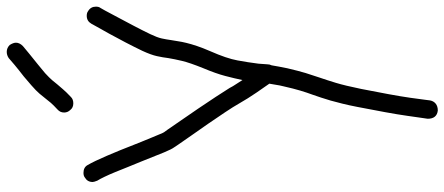

<svg xmlns="http://www.w3.org/2000/svg" viewBox="-396 -442 1324 572"><g transform="rotate(-90 266.0 -156.0)"><path d="M518.6 -555.7Q532.2 -547.9 532.2 -532.2Q532.2 -523.4 528.3 -518.6L520.5 -504.9Q512.7 -490.2 501 -468.3Q489.3 -446.3 475.6 -420.4Q461.9 -394.5 450.2 -370.1Q440.4 -349.6 437.5 -336.4Q434.6 -323.2 432.6 -308.6Q430.7 -298.8 429.2 -288.1Q427.7 -277.3 424.3 -263.2Q420.9 -249 415 -231.4Q409.2 -213.9 399.4 -191.4Q377.9 -142.6 372.1 -110.8Q366.2 -79.1 362.3 -47.9L360.4 -21.5Q360.4 -14.6 357.4 -8.8Q355.5 2 353.5 13.2Q351.6 24.4 348.6 38.1Q340.8 71.3 334.5 92.3Q328.1 113.3 321.3 132.8Q313.5 155.3 305.2 182.6Q296.9 210 287.1 257.8Q278.3 301.8 271.5 339.4Q264.6 377 260.7 404.3Q256.8 431.6 254.9 447.3L252.9 462.9Q251 473.6 243.2 480Q235.4 486.3 222.7 486.3Q198.2 483.4 198.2 456.1Q198.2 455.1 200.7 439Q203.1 422.9 207 395Q210.9 367.2 217.8 329.6Q224.6 292 233.4 247.1Q238.3 221.7 243.2 202.1Q248 182.6 252.4 167Q256.8 151.4 261.2 138.7Q265.6 126 269.5 114.3Q276.4 95.7 282.2 76.2Q288.1 56.6 294.9 26.4Q297.9 14.6 299.3 4.4Q300.8 -5.9 302.7 -15.6Q293 -29.3 275.9 -54.2Q258.8 -79.1 243.2 -106.4Q234.4 -122.1 217.8 -147Q201.2 -171.9 183.1 -198.2Q165 -224.6 147.9 -248.5Q130.9 -272.5 121.1 -287.1L113.3 -298.8Q107.4 -306.6 98.1 -329.1Q88.9 -351.6 70.3 -398.4Q62.5 -417 54.7 -436.5Q46.9 -456.1 39.6 -474.1Q32.2 -492.2 25.4 -506.3Q18.6 -520.5 13.7 -528.3Q9.8 -538.1 9.8 -542Q9.8 -557.6 23.4 -565.4Q28.3 -569.3 37.1 -569.3Q53.7 -569.3 60.5 -556.6Q71.3 -538.1 87.9 -499.5Q104.5 -460.9 121.1 -418Q127 -404.3 132.3 -390.1Q137.7 -376 143.1 -363.8Q148.4 -351.6 152.3 -341.8Q156.2 -332 158.2 -329.1L166 -318.4Q175.8 -303.7 192.9 -279.3Q210 -254.9 228.5 -227.5Q247.1 -200.2 263.7 -174.8Q280.3 -149.4 290 -133.8Q294.9 -124 301.3 -114.7Q307.6 -105.5 313.5 -95.7Q318.4 -119.1 325.7 -147Q333 -174.8 348.6 -211.9Q365.2 -252.9 370.6 -275.9Q376 -298.8 378.9 -316.4Q380.9 -333 384.8 -350.6Q388.7 -368.2 400.4 -393.6Q412.1 -418 425.8 -444.3Q439.5 -470.7 451.7 -492.7Q463.9 -514.6 472.2 -529.3Q480.5 -543.9 481.4 -545.9Q489.3 -559.6 504.9 -559.6Q513.7 -559.6 518.6 -555.7ZM378.9 -792Q387.7 -797.9 397.5 -797.9Q409.2 -797.9 418 -789.1Q424.8 -778.3 424.8 -770.5Q424.8 -759.8 415 -750Q401.4 -738.3 392.6 -731.4Q383.8 -724.6 377 -718.8Q368.2 -711.9 359.4 -704.6Q350.6 -697.3 334 -683.6Q320.3 -670.9 313.5 -663.1Q306.6 -655.3 300.8 -647.5Q293.9 -639.6 286.1 -630.4Q278.3 -621.1 262.7 -606.4Q255.9 -599.6 244.1 -599.6Q231.4 -599.6 224.6 -608.4Q216.8 -616.2 216.8 -627Q216.8 -638.7 225.6 -646.5Q239.3 -659.2 245.6 -666.5Q252 -673.8 257.8 -681.6Q264.6 -690.4 272.9 -700.2Q281.2 -710 297.9 -724.6Q314.5 -739.3 324.2 -747.1Q334 -754.9 342.8 -761.7Q350.6 -767.6 358.4 -774.4Q366.2 -781.2 378.9 -792Z"/></g></svg>

Font: Coming Soon
Style: Regular
Weight: 400
Designer: Dathan Boardman
Foundry: Open Window
Version: Version 1.000